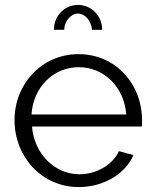

<svg xmlns="http://www.w3.org/2000/svg" viewBox="-20 -750 627 780"><path d="M241 -629C241 -663 268 -695 297 -695C325 -695 350 -666 354 -629H395C395 -686 351 -730 297 -730C242 -730 199 -686 199 -629ZM300 10C401 10 490 -44 522 -120L463 -136C438 -80 371 -42 303 -42C203 -42 119 -124 110 -236H556C557 -241 557 -252 557 -263C557 -406 452 -530 299 -530C149 -530 39 -408 39 -262C39 -114 149 10 300 10ZM108 -285C115 -397 198 -477 300 -477C402 -477 484 -398 493 -285Z"/></svg>

Font: FIGSv2-sans-serif
Style: Regular
Weight: 400
Designer: Matt McInerney, Pablo Impallari, Rodrigo Fuenzalida,Mirko Velimirovic
Foundry: Matt McInerney, Pablo Impallari, Rodrigo Fuenzalida
Version: Version 4.021;hotconv 1.0.109;makeotfexe 2.5.65596